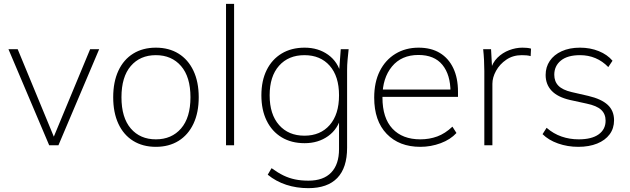

<svg xmlns="http://www.w3.org/2000/svg" viewBox="-20 -756 3277 999"><path d="M236 0 24 -500H72L272 -16H248L449 -500H496L284 0Z M791 8Q723 8 673 -23Q623 -54 596 -112Q569 -170 569 -250Q569 -330 596 -388Q623 -446 673 -477Q723 -508 791 -508Q859 -508 909 -477Q959 -446 986.5 -388Q1014 -330 1014 -250Q1014 -170 986.5 -112Q959 -54 909 -23Q859 8 791 8ZM791 -31Q873 -31 922 -87.5Q971 -144 971 -250Q971 -356 922 -412.5Q873 -469 791 -469Q709 -469 660.5 -412.5Q612 -356 612 -250Q612 -144 660.5 -87.5Q709 -31 791 -31Z M1156 0V-736H1198V0Z M1584 223Q1523 223 1469.5 205.5Q1416 188 1373 153L1393 119Q1426 143 1455 157Q1484 171 1515.5 177.5Q1547 184 1585 184Q1663 184 1703.5 141.5Q1744 99 1744 20V-151H1755Q1739 -85 1687.5 -48Q1636 -11 1565 -11Q1496 -11 1445.5 -41.5Q1395 -72 1367.5 -128Q1340 -184 1340 -260Q1340 -336 1367.5 -391.5Q1395 -447 1445.5 -477.5Q1496 -508 1565 -508Q1636 -508 1687.5 -471Q1739 -434 1755 -367L1744 -380L1753 -500H1794Q1791 -472 1788.5 -445Q1786 -418 1786 -392V13Q1786 117 1735 170Q1684 223 1584 223ZM1564 -50Q1647 -50 1695.5 -105.5Q1744 -161 1744 -260Q1744 -359 1695.5 -414Q1647 -469 1564 -469Q1481 -469 1432 -414Q1383 -359 1383 -260Q1383 -161 1432 -105.5Q1481 -50 1564 -50Z M2167 8Q2057 8 1992 -59.5Q1927 -127 1927 -248Q1927 -328 1956 -386Q1985 -444 2037.5 -476Q2090 -508 2158 -508Q2223 -508 2268.5 -480.5Q2314 -453 2338.5 -401.5Q2363 -350 2363 -279V-252H1954V-290H2341L2324 -277Q2324 -367 2282 -418.5Q2240 -470 2157 -470Q2069 -470 2019.5 -410Q1970 -350 1970 -253V-248Q1970 -142 2022 -86.5Q2074 -31 2167 -31Q2214 -31 2255 -46Q2296 -61 2334 -97L2355 -64Q2324 -30 2273 -11Q2222 8 2167 8Z M2500 0V-386Q2500 -414 2498.5 -443Q2497 -472 2494 -500H2535L2541 -391L2532 -390Q2542 -430 2568.5 -456Q2595 -482 2629.5 -495Q2664 -508 2698 -508Q2710 -508 2721.5 -507Q2733 -506 2743 -503L2741 -464Q2731 -467 2719.5 -468Q2708 -469 2695 -469Q2649 -469 2614.5 -445.5Q2580 -422 2561 -387.5Q2542 -353 2542 -320V0Z M2989 8Q2933 8 2883.5 -9.5Q2834 -27 2803 -58L2824 -91Q2860 -60 2902 -45.5Q2944 -31 2991 -31Q3059 -31 3095 -57Q3131 -83 3131 -128Q3131 -163 3108 -184.5Q3085 -206 3032 -217L2945 -236Q2881 -251 2850 -284Q2819 -317 2819 -366Q2819 -407 2840.5 -439Q2862 -471 2902.5 -489.5Q2943 -508 2998 -508Q3051 -508 3095.5 -490Q3140 -472 3167 -440L3145 -407Q3115 -438 3078 -453.5Q3041 -469 2998 -469Q2933 -469 2898.5 -441Q2864 -413 2864 -367Q2864 -332 2885.5 -310Q2907 -288 2954 -277L3041 -257Q3109 -241 3142 -210.5Q3175 -180 3175 -130Q3175 -88 3152 -57Q3129 -26 3087 -9Q3045 8 2989 8Z"/></svg>

Font: Mulish ExtraLight ExtraLight
Style: Regular
Weight: 250
Version: Version 3.603